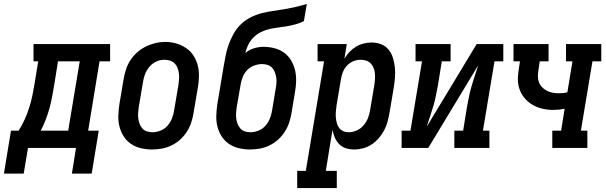

<svg xmlns="http://www.w3.org/2000/svg" viewBox="-72 -755 3092 980"><path d="M295 131 316 0H71L49 131H-52L-16 -88H23Q41 -116 54.5 -146.5Q68 -177 77.5 -207Q87 -237 93.5 -268.5Q100 -300 105 -331L123 -442H99V-530H490V-442H436L378 -88H432L396 131ZM136 -88H276L335 -442H224L204 -317Q199 -288 193.5 -258.5Q188 -229 180 -200.5Q172 -172 161 -143.5Q150 -115 136 -88Z M704 8Q675 8 647.5 1.5Q620 -5 597.5 -20Q575 -35 560 -58Q545 -81 538 -108Q531 -135 532 -164Q533 -193 537 -221L559 -351Q563 -376 571 -400.5Q579 -425 593.5 -447.5Q608 -470 628.5 -488Q649 -506 672.5 -517.5Q696 -529 721 -535Q746 -541 772 -541Q801 -541 828 -533Q855 -525 877.5 -510Q900 -495 915 -472Q930 -449 937 -422.5Q944 -396 943.5 -366.5Q943 -337 938 -309L916 -179Q912 -154 904 -129.5Q896 -105 881.5 -82.5Q867 -60 847 -42Q827 -24 803 -12.5Q779 -1 754 3.5Q729 8 704 8ZM706 -80Q727 -80 748 -88.5Q769 -97 783.5 -114Q798 -131 806 -151.5Q814 -172 817 -193L839 -323Q841 -338 842 -352.5Q843 -367 841 -381.5Q839 -396 834 -409Q829 -422 819.5 -431.5Q810 -441 796 -445.5Q782 -450 767 -450Q746 -450 726 -441Q706 -432 691.5 -415Q677 -398 669 -378Q661 -358 658 -337L636 -207Q634 -192 633 -177.5Q632 -163 634 -149Q636 -135 641 -122Q646 -109 655 -99Q664 -89 677.5 -84.5Q691 -80 706 -80Z M1204 8Q1175 8 1147.5 1.5Q1120 -5 1097.5 -20Q1075 -35 1060 -58Q1045 -81 1038 -108Q1031 -135 1032 -164Q1033 -193 1037 -221L1055 -329Q1059 -350 1062 -371Q1065 -392 1069 -413Q1074 -442 1079.5 -470.5Q1085 -499 1095 -527Q1105 -555 1120 -582Q1135 -609 1157 -630.5Q1179 -652 1206.5 -666Q1234 -680 1263 -687.5Q1292 -695 1321 -699Q1350 -703 1379 -708Q1408 -713 1437 -719.5Q1466 -726 1494 -735L1479 -647Q1459 -637 1437 -631Q1415 -625 1392.5 -621Q1370 -617 1348 -614.5Q1326 -612 1304 -607Q1282 -602 1260.5 -591.5Q1239 -581 1222.5 -564.5Q1206 -548 1195.5 -527Q1185 -506 1180 -484Q1199 -501 1224 -508.5Q1249 -516 1273 -516Q1301 -516 1328.5 -509Q1356 -502 1377.5 -486.5Q1399 -471 1413 -448Q1427 -425 1433.5 -398.5Q1440 -372 1439.5 -343.5Q1439 -315 1434 -287L1416 -179Q1412 -154 1404 -129.5Q1396 -105 1381.5 -82.5Q1367 -60 1347 -42Q1327 -24 1303 -12.5Q1279 -1 1254 3.5Q1229 8 1204 8ZM1206 -80Q1227 -80 1248 -88.5Q1269 -97 1283.5 -114Q1298 -131 1306 -151.5Q1314 -172 1317 -193L1335 -301Q1338 -316 1339 -330.5Q1340 -345 1338 -359Q1336 -373 1331 -386Q1326 -399 1317 -409Q1308 -419 1294.5 -423.5Q1281 -428 1266 -428Q1246 -428 1225.5 -420.5Q1205 -413 1190 -397.5Q1175 -382 1167 -362Q1159 -342 1156 -322L1136 -207Q1134 -192 1133 -177.5Q1132 -163 1134 -149Q1136 -135 1141 -122Q1146 -109 1155 -99Q1164 -89 1177.5 -84.5Q1191 -80 1206 -80Z M1445 205V117H1489L1582 -442H1549V-530H1698L1686 -455Q1697 -474 1712 -490Q1727 -506 1745.5 -517Q1764 -528 1784.5 -533Q1805 -538 1825 -538Q1851 -538 1874 -529Q1897 -520 1912 -501Q1927 -482 1934 -458.5Q1941 -435 1943.5 -410.5Q1946 -386 1944 -360Q1942 -334 1938 -309L1916 -179Q1912 -156 1906 -133.5Q1900 -111 1888.5 -89.5Q1877 -68 1861 -49.5Q1845 -31 1824.5 -17.5Q1804 -4 1781 2Q1758 8 1735 8Q1713 8 1693 1.5Q1673 -5 1659 -19.5Q1645 -34 1637 -53Q1629 -72 1625 -92L1591 117H1647V205ZM1707 -80Q1728 -80 1748.5 -89Q1769 -98 1783.5 -115Q1798 -132 1806 -152Q1814 -172 1817 -193L1839 -323Q1841 -337 1842 -352Q1843 -367 1841.5 -381Q1840 -395 1835 -408Q1830 -421 1820.5 -431Q1811 -441 1797.5 -445.5Q1784 -450 1769 -450Q1750 -450 1731.5 -442.5Q1713 -435 1699 -420Q1685 -405 1678 -386.5Q1671 -368 1668 -349L1646 -219Q1644 -204 1642.5 -188.5Q1641 -173 1642 -158.5Q1643 -144 1646.5 -129.5Q1650 -115 1658 -103.5Q1666 -92 1679 -86Q1692 -80 1707 -80Z M1978 0V-88H2023L2082 -442H2049V-530H2228V-442H2183L2163 -318Q2158 -291 2152.5 -264.5Q2147 -238 2139.5 -212.5Q2132 -187 2123 -160.5Q2114 -134 2106 -108L2361 -530H2497V-442H2452L2393 -88H2426V0H2247V-88H2292L2312 -212Q2317 -239 2322.5 -265.5Q2328 -292 2335.5 -317.5Q2343 -343 2352 -369.5Q2361 -396 2369 -422L2114 0Z M2747 0V-88H2792L2810 -200Q2796 -197 2781 -195.5Q2766 -194 2751 -194Q2722 -194 2695 -200.5Q2668 -207 2644.5 -221Q2621 -235 2604 -256Q2587 -277 2578.5 -303.5Q2570 -330 2571.5 -359Q2573 -388 2578 -416L2582 -442H2549V-530H2728V-442H2683L2677 -402Q2674 -385 2673.5 -368.5Q2673 -352 2678 -337.5Q2683 -323 2693.5 -311.5Q2704 -300 2718 -292.5Q2732 -285 2747.5 -282Q2763 -279 2779 -279Q2791 -279 2802 -280Q2813 -281 2824 -284L2850 -442H2817V-530H2997V-442H2952L2893 -88H2926V0Z"/></svg>

Font: Iosevka Curly Slab SmBdObl
Style: Regular
Weight: 600
Italic angle: -9°
Monospace: yes
Designer: Belleve Invis
Foundry: Belleve Invis
Version: Version 11.0.0; ttfautohint (v1.8.3)